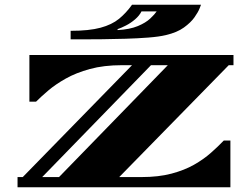

<svg xmlns="http://www.w3.org/2000/svg" viewBox="-20 -790 1059 810"><path d="M54 0V-43H76L537 -515H495Q418 -515 359.5 -499Q301 -483 257.5 -458.5Q214 -434 183.5 -408Q153 -382 132 -361H104V-558H965V-515H945L483 -43H577Q649 -43 703.5 -57.5Q758 -72 798.5 -95Q839 -118 869.5 -145Q900 -172 924 -197H952V0ZM158 -43H229L688 -515H617ZM278 -624V-660Q356 -660 404 -673Q452 -686 482 -710.5Q512 -735 537 -770H828Q828 -770 822 -754.5Q816 -739 800.5 -717Q785 -695 756 -674Q727 -653 680 -642Q651 -635 605.5 -631.5Q560 -628 509.5 -626.5Q459 -625 412 -624.5Q365 -624 332 -624ZM476 -663Q528 -666 561.5 -680Q595 -694 614 -712Q633 -730 641 -742H577Q568 -724 550 -708.5Q532 -693 511.5 -682.5Q491 -672 476 -667Z"/></svg>

Font: Diplomata SC
Style: Regular
Weight: 400
Designer: Eduardo Rodriguez Tunni
Foundry: Eduardo Rodriguez Tunni
Version: Version 1.002; ttfautohint (v1.8.4.7-5d5b);gftools[0.9.23]